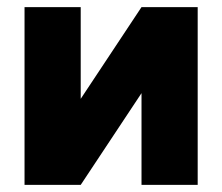

<svg xmlns="http://www.w3.org/2000/svg" viewBox="-20 -520 625 540"><path d="M49 0H207L378 -258V0H536V-500H378L207 -242V-500H49Z"/></svg>

Font: LT Wave Text Black
Style: Regular
Weight: 900
Designer: Daniel Lyons
Version: Version 2.5 (Glyphs App)